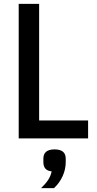

<svg xmlns="http://www.w3.org/2000/svg" viewBox="-20 -718 505 996"><path d="M77 0V-698H183V-93H437V0ZM263 57Q321 57 321 105V123Q321 160 305 195.5Q289 231 260 258H193Q217 235 230 215Q243 195 248 171Q205 167 205 123V105Q205 57 263 57Z"/></svg>

Font: IBM Plex Sans Cond Medm
Style: Regular
Weight: 500
Width: 3
Designer: Mike Abbink, Paul van der Laan, Pieter van Rosmalen
Foundry: Bold Monday
Version: Version 1.3